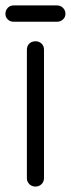

<svg xmlns="http://www.w3.org/2000/svg" viewBox="-30 -677 261 707"><path d="M101 10Q87 10 78 1Q69 -8 69 -21V-494Q69 -508 78 -516.5Q87 -525 101 -525Q114 -525 123 -516.5Q132 -508 132 -494V-21Q132 -8 123 1Q114 10 101 10ZM20 -597Q7 -597 -1.5 -605.5Q-10 -614 -10 -626Q-10 -639 -1.5 -648Q7 -657 20 -657H180Q193 -657 202 -648Q211 -639 211 -626Q211 -614 202 -605.5Q193 -597 180 -597Z"/></svg>

Font: National Park Light
Style: Regular
Weight: 300
Designer: Andrea Herstowski, Ben Hoepner
Version: Version 1.009